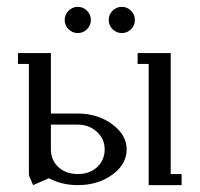

<svg xmlns="http://www.w3.org/2000/svg" viewBox="-20 -538 580 558"><path d="M32.2 -352.1V-383.8H127.9V-208H206.1Q263.7 -208 305.9 -177Q348.1 -146 348.1 -104Q348.1 -60.5 306.4 -30.3Q264.6 0 206.1 0Q159.7 0 122.1 -20L76.2 0L64 -28.8V-352.1ZM127.9 -104Q127.9 -72.8 149.7 -52.5Q171.4 -32.2 206.1 -32.2Q240.7 -32.2 262.5 -52.5Q284.2 -72.8 284.2 -104Q284.2 -134.3 261.5 -155Q238.8 -175.8 206.1 -175.8H127.9ZM179.2 -453.1Q168 -464.4 168 -480Q168 -495.6 179.2 -506.8Q190.4 -518.1 206.1 -518.1Q221.7 -518.1 232.9 -506.8Q244.1 -495.6 244.1 -480Q244.1 -464.4 232.9 -453.1Q221.7 -441.9 206.1 -441.9Q190.4 -441.9 179.2 -453.1ZM307.1 -453.1Q295.9 -464.4 295.9 -480Q295.9 -495.6 307.1 -506.8Q318.4 -518.1 334 -518.1Q349.6 -518.1 360.8 -506.8Q372.1 -495.6 372.1 -480Q372.1 -464.4 360.8 -453.1Q349.6 -441.9 334 -441.9Q318.4 -441.9 307.1 -453.1ZM379.9 -352.1V-383.8H476.1V-32.2H507.8V0H412.1V-352.1Z"/></svg>

Font: Gawaa
Style: Regular
Weight: 400
Designer: T. Christopher White
Version: Version 1.0